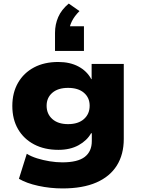

<svg xmlns="http://www.w3.org/2000/svg" viewBox="-20 -864 788 1075"><path d="M330 191Q261 191 194.5 176.5Q128 162 86 137L130 -3Q154 12 187.5 22.5Q221 33 258 39Q295 45 329 45Q415 45 454.5 14.5Q494 -16 494 -74V-118H490Q467 -77 420 -51Q373 -25 307 -25Q229 -25 171 -55.5Q113 -86 81 -141Q49 -196 49 -271Q49 -345 81 -400.5Q113 -456 170.5 -486.5Q228 -517 306 -517Q372 -517 419.5 -491.5Q467 -466 491 -421H493V-506H673V-86Q673 1 634 63Q595 125 519 158Q443 191 330 191ZM361 -169Q418 -169 450 -197.5Q482 -226 482 -272Q482 -317 450 -344.5Q418 -372 361 -372Q305 -372 273 -344.5Q241 -317 241 -272Q241 -226 273 -197.5Q305 -169 361 -169ZM288 -579V-680Q288 -727 306 -768.5Q324 -810 365 -844L425 -802Q396 -773 382 -744Q368 -715 368 -692L334 -717H450V-579Z"/></svg>

Font: Nunito Sans 7pt SemiExpanded Black
Style: Regular
Weight: 900
Width: 6
Designer: Vernon Adams
Foundry: Vernon Adams
Version: Version 3.101;gftools[0.9.27]